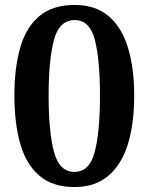

<svg xmlns="http://www.w3.org/2000/svg" viewBox="-20 -744 599 774"><path d="M280 10Q192 10 138.5 -36Q85 -82 61.5 -165Q38 -248 38 -359Q38 -470 61.5 -552Q85 -634 138.5 -679Q192 -724 281 -724Q365 -724 418 -679Q471 -634 496 -551.5Q521 -469 521 -358Q521 -247 496 -164.5Q471 -82 417.5 -36Q364 10 280 10ZM280 -51Q341 -51 362 -132Q383 -213 383 -358Q383 -503 362.5 -583Q342 -663 281 -663Q219 -663 197.5 -583Q176 -503 176 -358Q176 -213 197.5 -132Q219 -51 280 -51Z"/></svg>

Font: Noto Serif Tibetan SemiBold
Style: Regular
Weight: 600
Designer: Monotype Design Team
Foundry: Monotype Imaging Inc.
Version: Version 2.103; ttfautohint (v1.8.4.7-5d5b)